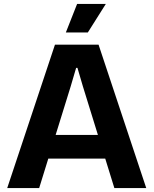

<svg xmlns="http://www.w3.org/2000/svg" viewBox="-20 -956 781 976"><path d="M16.7 0 259.4 -729H481L723.4 0H561.3L401.3 -517.1L373.7 -611H367L339.4 -517.1L179.1 0ZM214 -149.7 246.1 -270H494L526.1 -149.7ZM314.7 -790.9 372 -936.1H518L426.4 -790.9Z"/></svg>

Font: Mona Sans ExtraLight
Style: Regular
Weight: 200
Designer: Deni Anggara
Foundry: GitHub
Version: Version 2.000